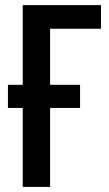

<svg xmlns="http://www.w3.org/2000/svg" viewBox="-20 -734 427 754"><path d="M376.5 -713.9V-621.1H176.8V-400.9H294.4V-310.1H176.8V0H69.3V-310.1H11.2V-400.9H69.3V-713.9Z"/></svg>

Font: Open Sans Condensed SemiBold
Style: Regular
Weight: 600
Width: 3
Designer: Monotype Design Team
Foundry: Monotype Imaging Inc.
Version: Version 3.000; ttfautohint (v1.8.4)